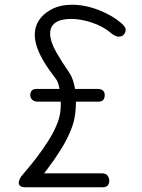

<svg xmlns="http://www.w3.org/2000/svg" viewBox="-20 -792 601 812"><path d="M108 -390Q108 -401 114 -408.5Q120 -416 138 -416H391Q409 -416 416 -408.5Q423 -401 423 -390Q423 -379 417.5 -370.5Q412 -362 394 -362H141Q124 -362 116 -370.5Q108 -379 108 -390ZM87 0Q72 0 65 -6Q58 -12 59.5 -22.5Q61 -33 69 -45Q71 -48 89.5 -69.5Q108 -91 134 -124.5Q160 -158 185 -197.5Q210 -237 225 -277Q236 -307 237 -345Q238 -383 232 -415Q226 -447 216 -459Q187 -496 167 -529Q147 -562 137 -591Q127 -620 127 -645Q127 -678 144 -705Q161 -732 195 -751Q215 -762 237.5 -767Q260 -772 284 -772Q340 -772 397.5 -749.5Q455 -727 492 -695Q512 -678 511.5 -666Q511 -654 503 -645Q496 -637 481.5 -637Q467 -637 446 -655Q415 -681 368.5 -696.5Q322 -712 280 -712Q263 -712 247 -709Q231 -706 219 -699Q192 -683 192 -651Q192 -617 217 -573Q242 -529 270 -489Q284 -470 292 -440.5Q300 -411 301 -377.5Q302 -344 298 -311.5Q294 -279 284 -253Q266 -205 237 -159Q208 -113 177 -72.5Q146 -32 121 0ZM91 0 113 -59H410Q428 -59 434.5 -50Q441 -41 442 -30Q443 -19 437 -9.5Q431 0 413 0Z"/></svg>

Font: Edu SA Beginner
Style: Regular
Weight: 400
Designer: Tina and Corey Anderson
Foundry: Google for Education
Version: Version 1.003